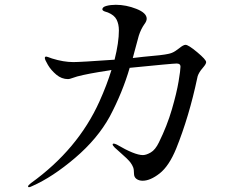

<svg xmlns="http://www.w3.org/2000/svg" viewBox="-20 -767 1040 801"><path d="M840 -508Q840 -501 831 -490Q822 -479 818 -474Q805 -456 803 -442Q769 -281 715 -147Q685 -74 646 -43.5Q607 -13 575 -13Q560 -13 549.5 -20.5Q539 -28 539 -43Q539 -60 535.5 -69Q532 -78 525 -88Q514 -103 478 -134L459 -151Q450 -160 450 -164Q450 -168 454 -168Q458 -168 467 -164Q542 -120 576 -120Q590 -120 609 -131Q628 -142 643 -173Q677 -242 697 -310.5Q717 -379 725 -427Q733 -475 733 -489Q733 -502 717 -502Q701 -502 521 -484Q491 -381 438 -281Q387 -188 293 -108Q199 -28 115 9Q105 14 101 14Q97 14 97 11Q97 6 109 -3Q305 -144 395 -344Q426 -413 445 -475Q437 -473 434 -473Q347 -460 302 -448Q291 -445 280.5 -441Q270 -437 264 -437Q237 -437 215 -455.5Q193 -474 180 -496Q167 -518 167 -525Q167 -531 173 -531Q176 -531 197 -523Q245 -508 286 -508Q316 -508 458 -518Q476 -590 476 -640Q476 -666 466.5 -685Q457 -704 430 -715Q424 -717 419 -718.5Q414 -720 410.5 -722.5Q407 -725 407 -728Q407 -738 424.5 -742.5Q442 -747 463 -747Q506 -747 549 -730Q592 -713 592 -689Q592 -679 583 -667Q568 -646 559 -618Q557 -613 546 -570Q543 -561 540.5 -549.5Q538 -538 534 -525L578 -530Q660 -537 681 -542Q698 -545 712 -554.5Q726 -564 728 -566Q745 -580 754 -580Q766 -580 803 -549Q840 -518 840 -508Z"/></svg>

Font: Shippori Mincho Medium
Style: Regular
Weight: 500
Designer: FONTDASU
Foundry: FONTDASU / Google Inc. / but / Adobe
Version: Version 3.110; ttfautohint (v1.8.3)